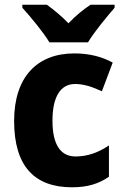

<svg xmlns="http://www.w3.org/2000/svg" viewBox="-20 -786 525 816"><path d="M190 -606H354C380 -650 435 -716 467 -753V-766H365C335 -746 303 -721 271 -687C239 -720 208 -745 179 -766H75V-753C109 -716 165 -648 190 -606ZM286 10C352 10 400 -5 443 -35V-168C399 -138 352 -121 301 -121C239 -121 203 -169 203 -273C203 -376 238 -429 299 -429C337 -429 372 -417 413 -398L459 -520C415 -544 362 -559 296 -559C138 -559 40 -459 40 -272C40 -77 129 10 286 10Z"/></svg>

Font: Noto Sans Arabic UI SmCn XBd
Style: Regular
Weight: 800
Width: 4
Designer: Monotype Design Team, Nadine Chahine and Nizar Qandah
Foundry: Monotype Imaging Inc.
Version: Version 2.010